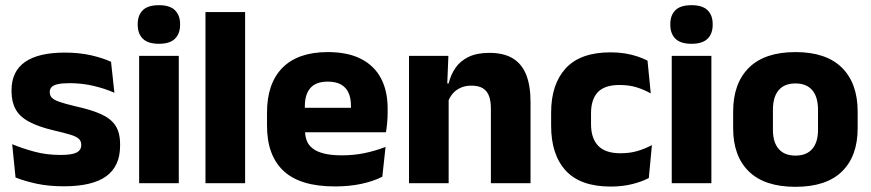

<svg xmlns="http://www.w3.org/2000/svg" viewBox="-20 -707 3363 741"><path d="M226 12Q167.5 12 120.5 1.8Q73.5 -8.5 40 -22L27 -150.5Q65.5 -134.5 112.2 -121.8Q159 -109 213.5 -109Q257 -109 275.2 -118.2Q293.5 -127.5 293.5 -147V-149Q293.5 -162.5 284.2 -171.2Q275 -180 252.2 -187Q229.5 -194 188.5 -203.5Q127 -218 91 -237.8Q55 -257.5 39.8 -286.2Q24.5 -315 24.5 -354.5V-358.5Q24.5 -431.5 76.5 -467.8Q128.5 -504 229.5 -504Q286.5 -504 332 -493.5Q377.5 -483 408.5 -468.5L421.5 -349Q385.5 -365 341.2 -375.5Q297 -386 248.5 -386Q219 -386 202.2 -382Q185.5 -378 178.8 -370.5Q172 -363 172 -352V-350.5Q172 -338.5 180 -330Q188 -321.5 209.2 -314Q230.5 -306.5 270.5 -297Q332.5 -283.5 370.5 -266.2Q408.5 -249 426 -221.8Q443.5 -194.5 443.5 -149.5V-145Q443.5 -65.5 390 -26.8Q336.5 12 226 12Z M517 0V-491.5H670V0ZM593.5 -538Q550.5 -538 531 -557.8Q511.5 -577.5 511.5 -611V-614.5Q511.5 -648 531 -667.5Q550.5 -687 593.5 -687Q635.5 -687 655.2 -667.5Q675 -648 675 -614.5V-611Q675 -577 655.2 -557.5Q635.5 -538 593.5 -538Z M773 0V-660.5H926V0Z M1272.5 12.5Q1138.5 12.5 1074.5 -47.2Q1010.5 -107 1010.5 -221.5V-272.5Q1010.5 -385.5 1070.5 -445.8Q1130.5 -506 1245 -506Q1322 -506 1373.2 -479.8Q1424.5 -453.5 1450.2 -405Q1476 -356.5 1476 -288.5V-272Q1476 -253 1474.2 -233.2Q1472.5 -213.5 1469.5 -196.5H1331.5Q1333.5 -225.5 1334 -251.2Q1334.5 -277 1334.5 -298Q1334.5 -328.5 1325 -349.2Q1315.5 -370 1295.8 -381Q1276 -392 1245 -392Q1199 -392 1177.8 -367.2Q1156.5 -342.5 1156.5 -297V-252L1157.5 -235.5V-200.5Q1157.5 -181.5 1163.8 -164.5Q1170 -147.5 1185.8 -134.8Q1201.5 -122 1229.2 -114.8Q1257 -107.5 1300 -107.5Q1345.5 -107.5 1387.5 -116.2Q1429.5 -125 1468 -140L1455.5 -25Q1421.5 -7.5 1375 2.5Q1328.5 12.5 1272.5 12.5ZM1091.5 -196.5V-291H1438.5V-196.5Z M1874.5 0V-289Q1874.5 -316 1867.5 -335.8Q1860.5 -355.5 1844 -366Q1827.5 -376.5 1799 -376.5Q1775.5 -376.5 1757.5 -368.2Q1739.5 -360 1727.2 -345.8Q1715 -331.5 1709 -313.5L1685.5 -385H1711.5Q1719.5 -418.5 1737.8 -445Q1756 -471.5 1788 -487.2Q1820 -503 1869 -503Q1924 -503 1959 -481.8Q1994 -460.5 2010.8 -418.5Q2027.5 -376.5 2027.5 -313.5V0ZM1558.5 0V-491.5H1710.5L1705.5 -368.5L1711.5 -354V0Z M2337 13Q2220 13 2163.5 -48.5Q2107 -110 2107 -221.5V-272.5Q2107 -382 2163.5 -443.5Q2220 -505 2336.5 -505Q2366.5 -505 2392.5 -500.8Q2418.5 -496.5 2440.5 -489Q2462.5 -481.5 2479 -473L2491.5 -346.5Q2467 -360.5 2437.5 -369.8Q2408 -379 2371 -379Q2313 -379 2287 -351Q2261 -323 2261 -270V-227.5Q2261 -173.5 2288.5 -144.5Q2316 -115.5 2374.5 -115.5Q2411 -115.5 2440.2 -124.2Q2469.5 -133 2496 -147L2484 -20Q2458 -6 2420 3.5Q2382 13 2337 13Z M2572.5 0V-491.5H2725.5V0ZM2649 -538Q2606 -538 2586.5 -557.8Q2567 -577.5 2567 -611V-614.5Q2567 -648 2586.5 -667.5Q2606 -687 2649 -687Q2691 -687 2710.8 -667.5Q2730.5 -648 2730.5 -614.5V-611Q2730.5 -577 2710.8 -557.5Q2691 -538 2649 -538Z M3050 14Q2931 14 2870.2 -45.2Q2809.5 -104.5 2809.5 -212V-276.5Q2809.5 -385.5 2870.5 -445.8Q2931.5 -506 3050 -506Q3168.5 -506 3229.2 -445.8Q3290 -385.5 3290 -276.5V-212Q3290 -104.5 3229.5 -45.2Q3169 14 3050 14ZM3050 -106.5Q3092.5 -106.5 3114.8 -132.2Q3137 -158 3137 -205.5V-283Q3137 -333 3114.8 -359Q3092.5 -385 3050 -385Q3007.5 -385 2985.2 -359Q2963 -333 2963 -283V-205.5Q2963 -158 2985.2 -132.2Q3007.5 -106.5 3050 -106.5Z"/></svg>

Font: Anek Gujarati
Style: Bold
Weight: 700
Version: Version 1.003